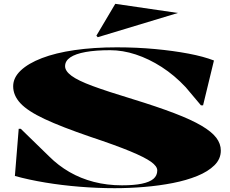

<svg xmlns="http://www.w3.org/2000/svg" viewBox="-20 -971 1207 1006"><path d="M581 15Q492 15 398.5 7.5Q305 0 217.5 -14.5Q130 -29 58 -49L78 -296H89L238 -151Q285 -104 343.5 -70Q402 -36 471.5 -18Q541 0 619 0Q682 0 723 -8.5Q764 -17 784 -34Q804 -51 804 -78Q804 -100 771 -123.5Q738 -147 662 -178.5Q586 -210 454 -254Q302 -306 213.5 -347.5Q125 -389 87 -430Q49 -471 49 -519Q49 -564 88.5 -601.5Q128 -639 199.5 -666.5Q271 -694 371 -708.5Q471 -723 592 -723Q697 -723 793 -714Q889 -705 968 -690Q1047 -675 1101 -654L1044 -419H1033L953 -514Q894 -577 827 -620Q760 -663 691.5 -685.5Q623 -708 557 -708Q481 -708 428.5 -698.5Q376 -689 348.5 -670.5Q321 -652 321 -624Q321 -599 354.5 -574Q388 -549 465 -520.5Q542 -492 674 -452Q804 -412 893 -378Q982 -344 1035.5 -312.5Q1089 -281 1113 -249.5Q1137 -218 1137 -182Q1137 -138 1103.5 -105Q1070 -72 1013.5 -49Q957 -26 885.5 -12Q814 2 735.5 8.5Q657 15 581 15ZM492 -776 485 -784 584 -951 912 -903Z"/></svg>

Font: Kalnia Expanded SemiBold
Style: Regular
Weight: 600
Width: 7
Designer: Frida Medrano
Foundry: Frida Medrano
Version: Version 1.105